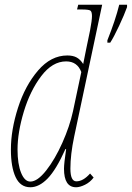

<svg xmlns="http://www.w3.org/2000/svg" viewBox="-20 -780 556 810"><path d="M26 -149Q26 -232 56 -325.5Q86 -419 140.5 -482.5Q195 -546 264 -546Q288 -546 303.5 -537.5Q319 -529 331 -510L344 -575L360 -652Q368 -694 368 -712Q368 -731 361 -735.5Q354 -740 325 -740H305L310 -760H411L293 -204Q277 -128 277 -69Q277 -15 302 -15Q331 -15 360 -48L375 -31Q360 -11 338.5 -0.5Q317 10 301 10Q250 10 250 -68Q250 -90 259 -151H256Q217 -64 181 -27Q145 10 108 10Q66 10 46 -32.5Q26 -75 26 -149ZM288 -311 323 -476Q306 -521 259 -521Q201 -521 154 -459Q107 -397 80.5 -309Q54 -221 54 -149Q54 -88 69 -51Q84 -14 108 -14Q138 -14 175 -61Q212 -108 243 -177.5Q274 -247 288 -311ZM433 -610Q467 -695 483 -760H516V-750Q505 -719 482.5 -671Q460 -623 445 -600H433Z"/></svg>

Font: Noto Serif CondThin
Style: Italic
Weight: 250
Width: 3
Italic angle: -12°
Designer: Monotype Design Team
Foundry: Monotype Imaging Inc.
Version: Version 1.001